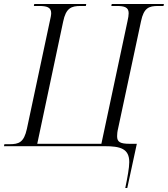

<svg xmlns="http://www.w3.org/2000/svg" viewBox="-38 -734 843 964"><path d="M591 210H601L649 -12H614C565 -12 550 -21 550 -50C550 -60 551 -73 555 -89L670 -627C684 -695 710 -704 756 -704H783L785 -714H523L521 -704H548C586 -704 608 -698 608 -668C608 -659 606 -643 602 -627L471 -12H149L279 -625C293 -694 320 -704 367 -704H393L395 -714H134L132 -704H158C196 -704 219 -698 219 -668C219 -659 216 -643 212 -627L97 -87C82 -19 57 -10 10 -10H-16L-18 0H487C566 0 611 12 611 80C611 108 602 157 591 210Z"/></svg>

Font: Noto Serif Display Light
Style: Italic
Weight: 300
Italic angle: -12°
Designer: Monotype Design Team
Foundry: Monotype Imaging Inc.
Version: Version 2.009